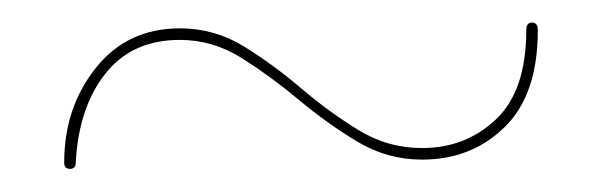

<svg xmlns="http://www.w3.org/2000/svg" viewBox="-20 -432 522 166"><path d="M345 -294Q314.5 -294 288.5 -309.8Q262.5 -325.5 238.2 -345.8Q214 -366 189 -381.8Q164 -397.5 135.5 -397.5Q94 -397.5 71 -368.2Q48 -339 45.5 -291.5Q45.5 -286 40.5 -286Q35.5 -286 35.5 -291.5Q35.5 -339 62.8 -373.2Q90 -407.5 135.5 -407.5Q165.5 -407.5 191 -391.8Q216.5 -376 240.2 -355.8Q264 -335.5 289.5 -319.8Q315 -304 345 -304Q382.5 -304 408.8 -328.8Q435 -353.5 435 -406Q435 -412.5 440 -412.5Q445 -412.5 445 -406Q445 -350 416.2 -322Q387.5 -294 345 -294Z"/></svg>

Font: Fraunces 144pt S000 Black
Style: Regular
Weight: 900
Version: Version 1.000; ttfautohint (v1.8.3)